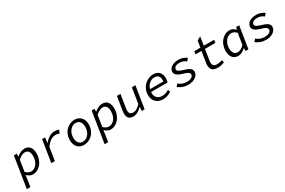

<svg xmlns="http://www.w3.org/2000/svg" viewBox="146 -2175 5705 3845"><g transform="rotate(-30 2998.0 -252.5)"><path d="M61 205.1 173.8 -509.8H242.2L237.8 -443.8H241.2Q281.7 -479 330.1 -500.5Q378.4 -522 421.9 -522Q502.9 -522 545.4 -468.5Q587.9 -415 587.9 -320.8Q587.9 -245.1 564.2 -180.9Q540.5 -116.7 502 -75Q463.4 -33.2 415.3 -10Q367.2 13.2 316.9 13.2Q282.7 13.2 246.1 -4.9Q209.5 -22.9 182.1 -54.2L168 43L143.1 205.1ZM314 -56.2Q392.6 -56.2 447.3 -127.2Q502 -198.2 502 -311Q502 -377.9 474.6 -415.5Q447.3 -453.1 390.1 -453.1Q320.8 -453.1 233.9 -375L193.8 -118.2Q221.2 -87.4 253.9 -71.8Q286.6 -56.2 314 -56.2Z M745.6 0 826.7 -509.8H894.5L881.8 -388.2H884.8Q933.6 -451.2 995.6 -486.6Q1057.6 -522 1123.5 -522Q1180.7 -522 1215.8 -501L1185.5 -430.2Q1159.7 -440.9 1142.8 -444.6Q1126 -448.2 1098.6 -448.2Q979 -448.2 875.5 -300.8L827.6 0Z M1497.1 13.2Q1409.2 13.2 1352.3 -46.6Q1295.4 -106.4 1295.4 -209Q1295.4 -280.3 1319.8 -340.3Q1344.2 -400.4 1384.5 -439.5Q1424.8 -478.5 1476.1 -500.2Q1527.3 -522 1582 -522Q1669.4 -522 1726.8 -462.4Q1784.2 -402.8 1784.2 -299.8Q1784.2 -229 1759.5 -168.9Q1734.9 -108.9 1694.6 -69.8Q1654.3 -30.8 1602.8 -8.8Q1551.3 13.2 1497.1 13.2ZM1508.3 -55.2Q1589.4 -55.2 1643.8 -123Q1698.2 -190.9 1698.2 -293.9Q1698.2 -366.2 1664.3 -410.2Q1630.4 -454.1 1571.3 -454.1Q1490.2 -454.1 1435.3 -385.7Q1380.4 -317.4 1380.4 -214.8Q1380.4 -142.1 1414.6 -98.6Q1448.7 -55.2 1508.3 -55.2Z M1859.9 205.1 1972.7 -509.8H2041L2036.6 -443.8H2040Q2080.6 -479 2128.9 -500.5Q2177.2 -522 2220.7 -522Q2301.8 -522 2344.2 -468.5Q2386.7 -415 2386.7 -320.8Q2386.7 -245.1 2363 -180.9Q2339.4 -116.7 2300.8 -75Q2262.2 -33.2 2214.1 -10Q2166 13.2 2115.7 13.2Q2081.5 13.2 2044.9 -4.9Q2008.3 -22.9 1981 -54.2L1966.8 43L1941.9 205.1ZM2112.8 -56.2Q2191.4 -56.2 2246.1 -127.2Q2300.8 -198.2 2300.8 -311Q2300.8 -377.9 2273.4 -415.5Q2246.1 -453.1 2189 -453.1Q2119.6 -453.1 2032.7 -375L1992.7 -118.2Q2020 -87.4 2052.7 -71.8Q2085.4 -56.2 2112.8 -56.2Z M2642.6 13.2Q2556.6 13.2 2523.4 -38.6Q2490.2 -90.3 2506.3 -192.9L2556.6 -509.8H2638.7L2590.3 -204.1Q2578.1 -128.4 2598.6 -93.3Q2619.1 -58.1 2679.2 -58.1Q2720.2 -58.1 2758.5 -80.6Q2796.9 -103 2846.7 -154.8L2902.3 -509.8H2984.4L2903.3 0H2836.4L2843.3 -89.8H2839.4Q2739.7 13.2 2642.6 13.2Z M3326.2 13.2Q3227.5 13.2 3165.3 -47.6Q3103 -108.4 3103 -211.9Q3103 -280.8 3129.2 -340.1Q3155.3 -399.4 3197.5 -438.5Q3239.7 -477.5 3292 -499.8Q3344.2 -522 3397 -522Q3486.3 -522 3535.2 -469.2Q3584 -416.5 3584 -327.1Q3584 -281.2 3568.8 -234.9H3189Q3179.2 -153.3 3223.1 -103.8Q3267.1 -54.2 3347.2 -54.2Q3421.9 -54.2 3502 -102.1L3522 -46.9Q3422.9 13.2 3326.2 13.2ZM3198.2 -294.9H3505.9Q3518.1 -372.6 3486.6 -414.8Q3455.1 -457 3387.2 -457Q3325.7 -457 3272.5 -413.1Q3219.2 -369.1 3198.2 -294.9Z M3905.8 13.2Q3838.9 13.2 3781 -9Q3723.1 -31.2 3680.7 -66.9L3728.5 -121.1Q3767.1 -86.9 3812 -69.3Q3856.9 -51.8 3918.5 -51.8Q3986.8 -51.8 4024.7 -77.4Q4062.5 -103 4062.5 -141.1Q4062.5 -168.9 4029.5 -191.2Q3996.6 -213.4 3919.4 -233.9Q3846.7 -253.4 3801.8 -287.4Q3756.8 -321.3 3756.8 -367.2Q3756.8 -432.6 3817.9 -477.3Q3878.9 -522 3984.9 -522Q4036.6 -522 4085.7 -503.9Q4134.8 -485.8 4169.4 -458L4120.6 -403.8Q4056.6 -458 3974.6 -458Q3903.8 -458 3872.8 -434.6Q3841.8 -411.1 3841.8 -377Q3841.8 -349.6 3876 -329.3Q3910.2 -309.1 3975.6 -291Q4064 -266.1 4105.7 -234.4Q4147.5 -202.6 4147.5 -154.8Q4147.5 -84.5 4081.3 -35.6Q4015.1 13.2 3905.8 13.2Z M4588.4 13.2Q4536.6 13.2 4502 -2Q4467.3 -17.1 4450.9 -44.9Q4434.6 -72.8 4429.9 -111.3Q4425.3 -149.9 4434.1 -196.8L4473.1 -442.9H4336.4L4347.2 -509.8H4487.3L4511.2 -660.2L4597.2 -710L4566.4 -509.8H4805.2L4794.4 -442.9H4555.2L4516.1 -195.8Q4504.4 -124 4526.6 -89.6Q4548.8 -55.2 4617.2 -55.2Q4678.7 -55.2 4737.3 -78.1L4746.1 -18.1Q4660.2 13.2 4588.4 13.2Z M5065.9 13.2Q4983.9 13.2 4937.5 -42.2Q4891.1 -97.7 4891.1 -196.8Q4891.1 -255.4 4906.5 -307.6Q4921.9 -359.9 4948.5 -398.4Q4975.1 -437 5009.5 -465.3Q5043.9 -493.7 5082.8 -507.8Q5121.6 -522 5160.6 -522Q5202.6 -522 5234.6 -505.4Q5266.6 -488.8 5296.9 -455.1L5316.9 -509.8H5384.8L5303.7 0H5235.8L5239.7 -67.9H5236.8Q5198.2 -32.7 5153.3 -9.8Q5108.4 13.2 5065.9 13.2ZM5093.8 -56.2Q5165.5 -56.2 5242.7 -134.8L5283.7 -392.1Q5231.9 -453.1 5166 -453.1Q5117.7 -453.1 5075 -422.9Q5032.2 -392.6 5005.1 -335.9Q4978 -279.3 4978 -209Q4978 -137.2 5008.1 -96.7Q5038.1 -56.2 5093.8 -56.2Z M5704.6 13.2Q5637.7 13.2 5579.8 -9Q5522 -31.2 5479.5 -66.9L5527.3 -121.1Q5565.9 -86.9 5610.8 -69.3Q5655.8 -51.8 5717.3 -51.8Q5785.6 -51.8 5823.5 -77.4Q5861.3 -103 5861.3 -141.1Q5861.3 -168.9 5828.4 -191.2Q5795.4 -213.4 5718.3 -233.9Q5645.5 -253.4 5600.6 -287.4Q5555.7 -321.3 5555.7 -367.2Q5555.7 -432.6 5616.7 -477.3Q5677.7 -522 5783.7 -522Q5835.4 -522 5884.5 -503.9Q5933.6 -485.8 5968.3 -458L5919.4 -403.8Q5855.5 -458 5773.4 -458Q5702.6 -458 5671.6 -434.6Q5640.6 -411.1 5640.6 -377Q5640.6 -349.6 5674.8 -329.3Q5709 -309.1 5774.4 -291Q5862.8 -266.1 5904.5 -234.4Q5946.3 -202.6 5946.3 -154.8Q5946.3 -84.5 5880.1 -35.6Q5814 13.2 5704.6 13.2Z"/></g></svg>

Font: Office Code Pro Italic
Style: Regular
Weight: 400
Italic angle: -9°
Designer: Nathan Rutzky & Paul D. Hunt
Foundry: Adobe Systems Incorporated
Version: Version 1.004;PS 001.004;hotconv 1.0.70;makeotf.lib2.5.58329